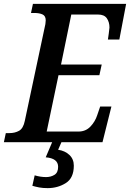

<svg xmlns="http://www.w3.org/2000/svg" viewBox="-36 -734 671 991"><path d="M-16 0H493L539 -184H481L466 -140Q455 -106 430.5 -80.5Q406 -55 369 -55H205L266 -346H477L489 -401H279L332 -659H470Q502 -659 515.5 -639.5Q529 -620 529 -592Q529 -587 525.5 -561.5Q522 -536 521 -530H580L615 -714H134L124 -667H142Q167 -667 183.5 -659.5Q200 -652 200 -629Q200 -612 193 -585L92 -110Q84 -71 62.5 -59Q41 -47 13 -47H-6ZM210 237Q262 237 303.5 211Q345 185 345 121Q345 87 322 65.5Q299 44 264 39L285 -9H237L200 78Q264 83 264 127Q264 157 245 168.5Q226 180 202 180Q173 180 143 171L131 225Q148 230 166.5 233.5Q185 237 210 237Z"/></svg>

Font: Noto Serif SemiCondensed Semi
Style: Italic
Weight: 600
Width: 4
Italic angle: -12°
Designer: Monotype Design Team
Foundry: Monotype Imaging Inc.
Version: Version 1.901